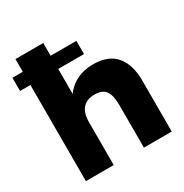

<svg xmlns="http://www.w3.org/2000/svg" viewBox="-178 -924 1023 1065"><g transform="rotate(-30 333.5 -391.0)"><path d="M67.4 0V-615.7H1V-700.2H67.4V-781.7H245.6V-700.2H410.6V-615.7H245.6V-455.6Q274.9 -497.1 321 -519.3Q367.2 -541.5 425.3 -541.5Q521.5 -541.5 569.3 -485.6Q617.2 -429.7 617.2 -325.2V0H439V-273.4Q439 -333.5 419.2 -362.8Q399.4 -392.1 348.1 -392.1Q296.9 -392.1 271.2 -361.6Q245.6 -331.1 245.6 -275.9V0Z"/></g></svg>

Font: Epilogue ExtraBold
Style: Regular
Weight: 800
Designer: Tyler Finck
Foundry: Etcetera Type Co
Version: Version 2.112